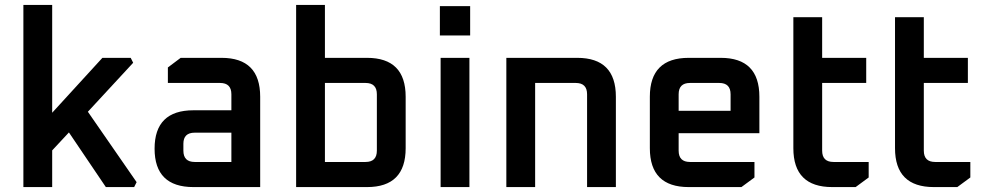

<svg xmlns="http://www.w3.org/2000/svg" viewBox="-20 -760 3998 780"><path d="M75 0V-740H192V-302L396 -525H511L521 -505L337 -306L535 -20L525 0H410L260 -222L192 -149V0Z M766 0Q608 0 608 -156Q608 -312 766 -312H920V-377Q920 -423 874 -423H662V-486L714 -525H880Q1037 -525 1037 -367V0ZM725 -148Q725 -102 771 -102H920V-221H771Q725 -221 725 -176Z M1183 0V-740H1300V-525H1471Q1628 -525 1628 -367V-158Q1628 0 1471 0ZM1300 -102H1465Q1511 -102 1511 -148V-377Q1511 -423 1465 -423H1300Z M1767 -616V-735H1890V-616ZM1770 0V-525H1887V0Z M2037 0V-525H2325Q2482 -525 2482 -367V0H2365V-377Q2365 -423 2319 -423H2154V0Z M2620 -158V-367Q2620 -525 2778 -525H2908Q3065 -525 3065 -367V-219H2737V-148Q2737 -102 2783 -102H3045V-39L2992 0H2778Q2620 0 2620 -158ZM2737 -310H2948V-377Q2948 -423 2902 -423H2783Q2737 -423 2737 -377Z M3203 -158V-690H3320V-525H3499V-423H3320V-148Q3320 -102 3366 -102H3509V-39L3456 0H3361Q3203 0 3203 -158Z M3616 -158V-690H3733V-525H3912V-423H3733V-148Q3733 -102 3779 -102H3922V-39L3869 0H3774Q3616 0 3616 -158Z"/></svg>

Font: Oxanium SemiBold
Style: Regular
Weight: 600
Designer: Severin Meyer
Version: Version 2.000